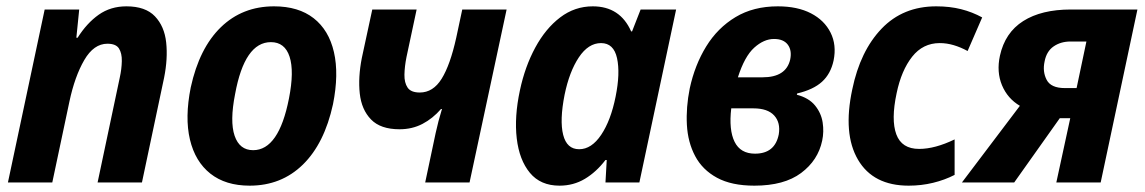

<svg xmlns="http://www.w3.org/2000/svg" viewBox="-20 -576 3615 606"><path d="M5 0 121 -546H230L221 -457H225Q254 -503 291.5 -529.5Q329 -556 379 -556Q439 -556 469 -524.5Q499 -493 504.5 -442Q510 -391 498 -331L428 0H288L358 -331Q364 -358 364.5 -383Q365 -408 355.5 -423Q346 -438 319 -438Q276 -438 246 -386.5Q216 -335 199 -255L145 0Z M768 10Q692 10 644 -28Q596 -66 579.5 -135.5Q563 -205 582 -300Q609 -424 677 -490Q745 -556 845 -556Q922 -556 970 -518.5Q1018 -481 1034 -411.5Q1050 -342 1031 -247Q1004 -123 936 -56.5Q868 10 768 10ZM779 -102Q860 -102 892 -265Q909 -351 894 -397Q879 -443 835 -443Q752 -443 722 -279Q705 -193 720.5 -147.5Q736 -102 779 -102Z M1322 0 1355 -156Q1363 -193 1375 -232H1372Q1346 -202 1313.5 -185Q1281 -168 1241 -168Q1181 -168 1151 -199Q1121 -230 1115.5 -281Q1110 -332 1122 -393L1155 -546H1295L1263 -396Q1257 -366 1256.5 -340.5Q1256 -315 1266.5 -299.5Q1277 -284 1305 -284Q1347 -284 1374 -327.5Q1401 -371 1420 -457L1439 -546H1579L1462 0Z M1746 10Q1686 10 1652.5 -30.5Q1619 -71 1611 -139Q1603 -207 1621 -291Q1637 -366 1669.5 -426Q1702 -486 1748 -521Q1794 -556 1851 -556Q1937 -556 1972 -477H1975L2002 -546H2114L1998 0H1891L1895 -71H1891Q1862 -33 1826 -11.5Q1790 10 1746 10ZM1808 -105Q1847 -105 1877.5 -150.5Q1908 -196 1923 -271Q1938 -345 1927.5 -392.5Q1917 -440 1877 -440Q1837 -440 1807 -395Q1777 -350 1762 -277Q1746 -196 1757.5 -150.5Q1769 -105 1808 -105Z M2361 10Q2289 10 2243 -15Q2197 -40 2174 -83.5Q2151 -127 2148 -182Q2145 -237 2157 -297Q2173 -371 2209 -429.5Q2245 -488 2301.5 -522Q2358 -556 2435 -556Q2497 -556 2539.5 -534Q2582 -512 2601.5 -473Q2621 -434 2611 -385Q2602 -343 2574.5 -318Q2547 -293 2496 -281L2495 -277Q2533 -267 2552.5 -243Q2572 -219 2576.5 -189.5Q2581 -160 2575 -132Q2562 -70 2508.5 -30Q2455 10 2361 10ZM2423 -453Q2391 -453 2360.5 -425.5Q2330 -398 2309 -332H2387Q2461 -332 2474 -388Q2480 -417 2466.5 -435Q2453 -453 2423 -453ZM2363 -91Q2426 -91 2438 -152Q2444 -189 2423.5 -211.5Q2403 -234 2358 -234H2288Q2280 -166 2298.5 -128.5Q2317 -91 2363 -91Z M2848 10Q2736 10 2688 -72Q2640 -154 2670 -294Q2695 -415 2762.5 -485.5Q2830 -556 2935 -556Q2978 -556 3013.5 -547Q3049 -538 3080 -521L3034 -415Q3012 -427 2990 -433.5Q2968 -440 2946 -440Q2893 -440 2859 -397Q2825 -354 2810 -282Q2792 -198 2809 -152Q2826 -106 2881 -106Q2931 -106 2993 -136V-24Q2962 -8 2925 1Q2888 10 2848 10Z M3016 0 3199 -242Q3160 -265 3142.5 -307Q3125 -349 3136 -400Q3152 -473 3209.5 -509.5Q3267 -546 3360 -546H3570L3454 0H3314L3358 -203H3325L3181 0ZM3341 -298H3378L3409 -445H3359Q3328 -445 3305.5 -429.5Q3283 -414 3277 -382Q3270 -350 3283.5 -324Q3297 -298 3341 -298Z"/></svg>

Font: Noto Sans SemiCondensed
Style: Bold Italic
Weight: 700
Width: 4
Italic angle: -12°
Designer: Monotype Design Team
Foundry: Monotype Imaging Inc.
Version: Version 2.013; ttfautohint (v1.8.4.7-5d5b)